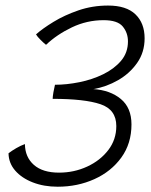

<svg xmlns="http://www.w3.org/2000/svg" viewBox="-20 -688 556 709"><path d="M193 1.5Q142 1.5 101 -14.5Q60 -30.5 36 -58.2Q12 -86 11.5 -122Q23 -131 39.8 -140.8Q56.5 -150.5 72 -156Q72.5 -108 105 -79.2Q137.5 -50.5 198 -50.5Q253.5 -50.5 301.8 -72.8Q350 -95 379.8 -133.8Q409.5 -172.5 409.5 -222.5Q409.5 -283.5 351 -303.2Q292.5 -323 174.5 -323Q174.5 -331 177.2 -347Q180 -363 183 -375Q226 -375 273.2 -384.5Q320.5 -394 361 -413.8Q401.5 -433.5 427 -463.5Q452.5 -493.5 452.5 -535Q452.5 -567 433.2 -590.2Q414 -613.5 362.5 -613.5Q301 -613.5 245.5 -587Q190 -560.5 150 -522.5Q142 -528.5 129.8 -540.8Q117.5 -553 113 -561Q137 -582.5 177.5 -607.2Q218 -632 269.8 -649.8Q321.5 -667.5 379 -667.5Q446.5 -667.5 480.2 -635Q514 -602.5 514 -546.5Q514 -495 486.5 -455.8Q459 -416.5 415.8 -391.8Q372.5 -367 325 -359Q387 -355 426.2 -322.5Q465.5 -290 465.5 -228.5Q465.5 -158 428 -106.2Q390.5 -54.5 328.5 -26.5Q266.5 1.5 193 1.5Z"/></svg>

Font: Grandstander ExtraLight
Style: Italic
Weight: 200
Italic angle: -15°
Designer: Tyler Finck
Foundry: Etcetera Type Co
Version: Version 1.200; ttfautohint (v1.8.3)